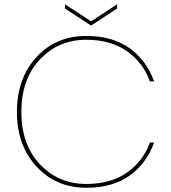

<svg xmlns="http://www.w3.org/2000/svg" viewBox="-20 -881 809 908"><path d="M60 -351Q60 -510 152 -610.5Q244 -711 388 -711Q511 -711 591.5 -654Q672 -597 709 -496H689Q657 -585 580 -639Q503 -693 388 -693Q257 -693 169 -600Q81 -507 81 -351Q81 -197 169 -104Q257 -11 388 -11Q503 -11 580 -64.5Q657 -118 689 -207H709Q672 -106 591.5 -49.5Q511 7 388 7Q245 7 152.5 -93.5Q60 -194 60 -351ZM411 -780 534 -861V-841L411 -760L287 -841V-861Z"/></svg>

Font: SVN-Poppins Thin
Style: Regular
Weight: 100
Designer: Ninad Kale (Devanagari), Jonny Pinhorn (Latin)
Foundry: Indian Type Foundry
Version: Version 3.002 2017